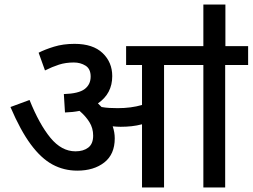

<svg xmlns="http://www.w3.org/2000/svg" viewBox="-20 -825 1112 845"><path d="M485 -216Q485 -146 439 -110Q393 -74 320 -74Q261 -74 211 -101Q161 -128 115.5 -189.5Q70 -251 26 -354L110 -385Q153 -278 202 -218.5Q251 -159 312 -159Q347 -159 368.5 -175.5Q390 -192 390 -228Q390 -261 373.5 -287.5Q357 -314 330 -337Q300 -331 266 -330L261 -411Q326 -413 352.5 -433Q379 -453 379 -488Q379 -522 356.5 -536Q334 -550 305 -550Q269 -550 239.5 -540.5Q210 -531 178 -515L150 -593Q177 -607 217.5 -619.5Q258 -632 308 -632Q389 -632 431.5 -591.5Q474 -551 474 -490Q474 -413 411 -370Q419 -362 427 -354Q444 -351 461.5 -350Q479 -349 498 -349Q557 -349 605 -363V-539H535V-622H1072V-539H971V0H875V-539H702V0H605V-278Q582 -272 559 -269.5Q536 -267 511 -267Q496 -267 476 -269Q485 -243 485 -216ZM875 -616V-805H972V-616Z"/></svg>

Font: Noto Sans Medium
Style: Regular
Weight: 500
Designer: Monotype Design Team
Foundry: Monotype Imaging Inc.
Version: Version 2.007